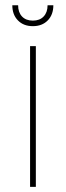

<svg xmlns="http://www.w3.org/2000/svg" viewBox="-20 -725 256 745"><path d="M96.7 0V-545.9H119.1V0ZM107.4 -623.5Q71.3 -623.5 49.6 -645.8Q27.8 -668 27.8 -704.6H50.3Q50.3 -677.2 65.4 -661.1Q80.6 -645 107.4 -645Q134.3 -645 149.4 -661.1Q164.6 -677.2 164.6 -704.6H187Q187 -668 165.3 -645.8Q143.6 -623.5 107.4 -623.5Z"/></svg>

Font: Inter Tight Thin
Style: Regular
Weight: 250
Designer: Rasmus Andersson
Foundry: rsms
Version: Version 3.004